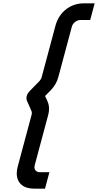

<svg xmlns="http://www.w3.org/2000/svg" viewBox="-20 -914 586 1148"><path d="M183.6 214H249.1L275.4 115.5H216.9C198.2 115.5 185.9 103 185.9 85.5C185.9 82 186.4 78.3 187.4 74.5L268.4 -227.5C271.6 -239.7 273.3 -251.7 273.3 -263.4C273.3 -278.9 270.3 -293.8 264.3 -307.5L249.5 -340L281.7 -372.5C305.1 -396.5 320.9 -423.5 328.6 -452.5L409.6 -754.5C415.5 -776.5 438.3 -794.5 460.8 -794.5H519.3L545.9 -894H480.4C399.9 -894 333.2 -841 311.8 -761L229.1 -452.5C226.9 -444 222.4 -436.5 216 -429.5L156 -368C144.4 -355.7 138.1 -340.9 138.1 -327.2C138.1 -321.9 139.1 -316.7 141 -312L168 -250.5C170.8 -244 171.1 -236 168.9 -227.5L86.1 81.5C82.1 96.2 80.2 110 80.2 122.7C80.2 179 117.9 214 183.6 214Z"/></svg>

Font: Manrope
Style: SemiBoldItalic
Weight: 600
Italic angle: -15°
Designer: Mikhail Sharanda
Foundry: Mikhail Sharanda
Version: Version 4.502;hotconv 1.0.109;makeotfexe 2.5.65596